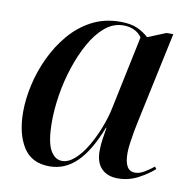

<svg xmlns="http://www.w3.org/2000/svg" viewBox="-67 -613 690 690"><g transform="rotate(10 278.0 -268.0)"><path d="M157 10Q91 10 60.5 -39Q30 -88 30 -167Q30 -213 41.5 -265Q53 -317 76.5 -367Q100 -417 134.5 -457.5Q169 -498 215 -522Q261 -546 319 -546Q357 -546 381 -535Q405 -524 422 -508L488 -535H513L442 -202Q439 -189 435 -167Q431 -145 428 -123Q425 -101 425 -86Q425 -21 463 -21Q479 -21 495.5 -30.5Q512 -40 531 -55L537 -47Q515 -27 480.5 -8.5Q446 10 406 10Q368 10 346.5 -12Q325 -34 325 -75Q325 -98 328 -118Q331 -138 335 -162H333Q299 -74 256 -32Q213 10 157 10ZM198 -17Q221 -17 244 -37.5Q267 -58 286.5 -91Q306 -124 321 -162.5Q336 -201 343 -236L399 -503Q388 -519 370.5 -527Q353 -535 332 -535Q295 -535 264.5 -509.5Q234 -484 210.5 -441.5Q187 -399 170.5 -348.5Q154 -298 146 -246.5Q138 -195 138 -151Q138 -78 154.5 -47.5Q171 -17 198 -17Z"/></g></svg>

Font: Noto Serif Display SemiCondensed Medium
Style: Italic
Weight: 500
Width: 4
Italic angle: -12°
Designer: Monotype Design Team
Foundry: Monotype Imaging Inc.
Version: Version 2.009